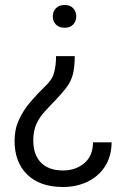

<svg xmlns="http://www.w3.org/2000/svg" viewBox="-20 -558 507 766"><path d="M284.2 -492.7Q284.2 -473.6 272.2 -460.4Q260.3 -447.3 237.8 -447.3Q215.3 -447.3 202.9 -460.4Q190.4 -473.6 190.4 -492.7Q190.4 -511.7 202.9 -524.9Q215.3 -538.1 237.8 -538.1Q260.3 -538.1 272.2 -524.9Q284.2 -511.7 284.2 -492.7ZM203.6 -334H278.3Q277.8 -290 271 -262.7Q264.2 -235.4 247.6 -212.4Q231 -189.5 201.2 -158.2Q178.2 -134.8 158 -112.5Q137.7 -90.3 125.2 -63.2Q112.8 -36.1 112.8 2Q112.8 59.6 143.6 90.8Q174.3 122.1 231.4 122.1Q281.2 122.1 315.9 93.3Q350.6 64.5 351.1 9.8H425.3Q424.8 65.9 398.9 106Q373 146 329.3 167Q285.6 188 231.4 188Q139.6 188 88.9 138.7Q38.1 89.4 38.1 3.9Q38.1 -42 55.4 -79.8Q72.8 -117.7 100.3 -150.1Q127.9 -182.6 158.7 -212.4Q187.5 -238.3 195.6 -267.6Q203.6 -296.9 203.6 -334Z"/></svg>

Font: Vazirmatn FD Light
Style: Regular
Weight: 300
Designer: Saber Rastikerdar
Foundry: Saber Rastikerdar
Version: Version 33.003